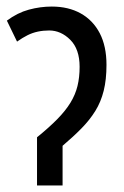

<svg xmlns="http://www.w3.org/2000/svg" viewBox="-20 -566 377 586"><path d="M138 -546Q189 -546 226.5 -525Q264 -504 284.5 -464.5Q305 -425 305 -368Q305 -323 296.5 -289Q288 -255 271 -227.5Q254 -200 229 -174.5Q204 -149 171 -121V0H93V-147Q130 -177 155 -202.5Q180 -228 195 -252.5Q210 -277 216.5 -303.5Q223 -330 223 -362Q223 -416 194.5 -444.5Q166 -473 130 -473Q112 -473 95.5 -469.5Q79 -466 64 -458.5Q49 -451 32 -439L1 -503Q33 -527 68 -536.5Q103 -546 138 -546Z"/></svg>

Font: Noto Sans ExtraCondensed
Style: Regular
Weight: 400
Width: 2
Designer: Monotype Design Team
Foundry: Monotype Imaging Inc.
Version: Version 2.013